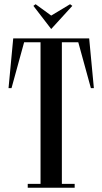

<svg xmlns="http://www.w3.org/2000/svg" viewBox="-20 -880 480 900"><path d="M308.5 -860.2 220 -807 147 -860.2 136.5 -852.5 220 -744 319 -852.5ZM398 -700H42L20 -467H34L93.1 -682H170V-18H110V0H330V-18H270V-682H346.9L406 -467H420Z"/></svg>

Font: Picaflor 24 pt
Style: Regular
Weight: 400
Designer: Ariel Martín Pérez
Foundry: Tunera Type Foundry
Version: Version 1.000;hotconv 1.0.109;makeotfexe 2.5.65596